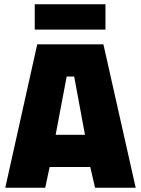

<svg xmlns="http://www.w3.org/2000/svg" viewBox="-20 -883 662 903"><path d="M4.8 0 155.1 -674.5H466.3L618.2 0H427.1L404.5 -97.6H213.5L192.6 0ZM241.7 -249.1H379.6L328.9 -522.9H293.6ZM143.4 -743.8V-862.9H476V-743.8Z"/></svg>

Font: TitilliumWeb ExtraLight
Style: Regular
Weight: 400
Designer: Mohamed Gaber, Accademia di Belle Arti di Urbino and others
Foundry: Kief Type Foundry, Accademia di Belle Arti di Urbino and others
Version: Version 3.000; ttfautohint (v1.8.2)